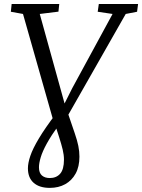

<svg xmlns="http://www.w3.org/2000/svg" viewBox="-20 -763 708 956"><path d="M228 172.5Q176 172.5 147.5 147.2Q119 122 119 75Q119 49 131 13.2Q143 -22.5 173.8 -74Q204.5 -125.5 260 -198.5L287 -219L339.5 -323.5L540.5 -693.5L466.5 -704.5L472 -743H667.5L662.5 -704.5L606 -693.5L304.5 -164L272 -139.5Q235 -88 213.2 -48.5Q191.5 -9 182.8 20.2Q174 49.5 174 70Q174 98 188.8 110.8Q203.5 123.5 228 123.5Q260.5 123.5 279.5 102Q298.5 80.5 298.5 32Q298.5 8.5 292.2 -17.8Q286 -44 273.5 -83L256.5 -135.5L246.5 -158.5L94.5 -693.5L34 -704.5L38 -743H275L271 -705L178 -693.5L307 -228L315.5 -207L352.5 -98.5Q364.5 -63.5 370 -36.5Q375.5 -9.5 375.5 17Q375.5 67 356.5 101.5Q337.5 136 304.5 154.2Q271.5 172.5 228 172.5Z"/></svg>

Font: Merriweather 28pt Light
Style: Italic
Weight: 300
Italic angle: -7.8°
Version: Version 2.101